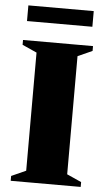

<svg xmlns="http://www.w3.org/2000/svg" viewBox="-57 -873 507 910"><g transform="rotate(5 196.0 -418.0)"><path d="M362.5 -23V0H29.5V-23L98.5 -54V-616L29.5 -647V-670H362.5V-647L293.5 -616V-54ZM40.5 -761V-835.5H351.5V-761Z"/></g></svg>

Font: Newsreader 16pt ExtraBold
Style: Regular
Weight: 800
Designer: Hugues Gentile
Foundry: Production Type
Version: Version 1.003; ttfautohint (v1.8.3)